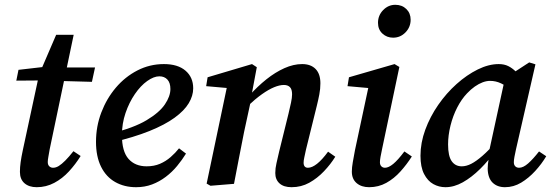

<svg xmlns="http://www.w3.org/2000/svg" viewBox="-20 -766 2300 800"><path d="M48 -430 57 -475 187 -490V-485H376L363 -425L183 -430L179 -431ZM133 14Q101 14 82 -2.5Q63 -19 63 -50Q63 -69 66 -90.5Q69 -112 75 -140L143 -456L214 -621H287L187 -144Q184 -126 181.5 -112.5Q179 -99 179 -91Q179 -79 185.5 -73Q192 -67 201 -67Q213 -67 225 -74.5Q237 -82 252 -97Q267 -112 286 -136L316 -116Q295 -82 267.5 -52Q240 -22 206 -4Q172 14 133 14Z M547 14Q498 14 460 -7.5Q422 -29 401 -71.5Q380 -114 380 -175Q380 -239 402 -297Q424 -355 462.5 -400.5Q501 -446 552.5 -472.5Q604 -499 663 -499Q721 -499 753 -471.5Q785 -444 785 -398Q785 -367 766.5 -336Q748 -305 707.5 -275.5Q667 -246 602.5 -220Q538 -194 445 -172L443 -210Q537 -233 590.5 -265Q644 -297 667 -331Q690 -365 690 -395Q690 -421 677.5 -434.5Q665 -448 644 -448Q621 -448 593.5 -428.5Q566 -409 542 -374Q518 -339 503 -295Q488 -251 488 -203Q488 -135 515.5 -104Q543 -73 591 -73Q622 -73 646.5 -83.5Q671 -94 691 -111.5Q711 -129 726 -148L755 -126Q739 -100 718 -74.5Q697 -49 670.5 -29Q644 -9 613.5 2.5Q583 14 547 14Z M857 8 841 -1 929 -420 964 -396 839 -407 845 -444 1030 -499 1050 -486 1026 -358V-350L997 -216Q986 -163 976 -109Q966 -55 955 0ZM1195 14Q1162 14 1144.5 -2Q1127 -18 1127 -45Q1127 -65 1132 -86Q1137 -107 1143 -134L1182 -292Q1188 -317 1192.5 -338Q1197 -359 1197 -373Q1197 -394 1188 -403Q1179 -412 1163 -412Q1145 -412 1122 -402.5Q1099 -393 1071.5 -373.5Q1044 -354 1011 -323L1008 -367H1018Q1053 -406 1090 -435.5Q1127 -465 1165 -482Q1203 -499 1239 -499Q1275 -499 1295 -478.5Q1315 -458 1315 -419Q1315 -396 1310.5 -372.5Q1306 -349 1300 -325L1255 -143Q1251 -124 1248 -110.5Q1245 -97 1245 -88Q1245 -78 1249.5 -72.5Q1254 -67 1263 -67Q1280 -67 1301 -83.5Q1322 -100 1347 -134L1377 -113Q1358 -82 1330 -52.5Q1302 -23 1268.5 -4.5Q1235 14 1195 14Z M1446 -51Q1446 -68 1450 -90.5Q1454 -113 1459 -140L1519 -421L1540 -397L1428 -407L1434 -444L1624 -499L1644 -487L1572 -145Q1568 -127 1565.5 -112.5Q1563 -98 1563 -90Q1563 -79 1569 -73Q1575 -67 1584 -67Q1599 -67 1618.5 -83Q1638 -99 1665 -135L1696 -114Q1675 -81 1648.5 -51.5Q1622 -22 1589.5 -4Q1557 14 1518 14Q1486 14 1466 -3Q1446 -20 1446 -51ZM1618 -609Q1592 -609 1573.5 -626Q1555 -643 1555 -671Q1555 -702 1576.5 -724Q1598 -746 1627 -746Q1655 -746 1673 -728.5Q1691 -711 1691 -684Q1691 -653 1669.5 -631Q1648 -609 1618 -609Z M1836 14Q1809 14 1785.5 1Q1762 -12 1747 -41Q1732 -70 1732 -117Q1732 -171 1752 -225.5Q1772 -280 1806 -329Q1840 -378 1882.5 -416Q1925 -454 1970.5 -476.5Q2016 -499 2058 -499Q2081 -499 2098 -490.5Q2115 -482 2130 -467Q2145 -452 2159 -432L2110 -391Q2090 -408 2068 -418.5Q2046 -429 2022 -429Q2007 -429 1991 -423Q1975 -417 1958.5 -405.5Q1942 -394 1926 -377Q1903 -353 1885 -318Q1867 -283 1857 -242.5Q1847 -202 1847 -164Q1847 -116 1862 -94.5Q1877 -73 1904 -73Q1923 -73 1943.5 -83.5Q1964 -94 1990.5 -117Q2017 -140 2049 -177L2056 -141H2047Q2016 -97 1980.5 -62Q1945 -27 1908.5 -6.5Q1872 14 1836 14ZM2084 14Q2052 14 2032.5 -5Q2013 -24 2012 -63Q2012 -73 2013 -82Q2014 -91 2015.5 -100Q2017 -109 2019 -119L2015 -122L2085 -444L2096 -448L2185 -506L2211 -498L2130 -144Q2126 -126 2123.5 -112.5Q2121 -99 2121 -90Q2121 -79 2127 -73Q2133 -67 2143 -67Q2160 -67 2180.5 -85Q2201 -103 2226 -135L2256 -115Q2237 -83 2210 -53.5Q2183 -24 2151.5 -5Q2120 14 2084 14Z"/></svg>

Font: Source Serif 4 18pt SemiBold
Style: Italic
Weight: 600
Italic angle: -12°
Designer: Frank Grießhammer
Foundry: Adobe Systems Incorporated
Version: Version 4.004;hotconv 1.0.116;makeotfexe 2.5.65601